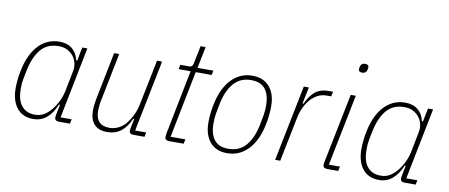

<svg xmlns="http://www.w3.org/2000/svg" viewBox="-66 -989 2961 1265"><g transform="rotate(10 1415.0 -357.0)"><path d="M369 0Q340 0 340 -23Q340 -32 343 -46L356 -111H349Q326 -54 288.5 -21Q251 12 197 12Q161 12 133 -1Q105 -14 86.5 -38Q68 -62 58.5 -95Q49 -128 49 -168Q49 -198 52.5 -228.5Q56 -259 62 -288Q72 -339 91 -381.5Q110 -424 137.5 -455Q165 -486 201 -503Q237 -520 281 -520Q335 -520 367.5 -492.5Q400 -465 410 -418H417L435 -508H469L374 -30H448L442 0ZM204 -18Q232 -18 254 -28Q276 -38 299 -61Q324 -86 345.5 -125.5Q367 -165 376 -211L403 -348Q407 -371 402 -396Q397 -421 381.5 -442Q366 -463 341 -476.5Q316 -490 281 -490Q204 -490 160.5 -437Q117 -384 99 -290L88 -234Q85 -218 84 -202.5Q83 -187 83 -168Q83 -135 90 -107.5Q97 -80 112 -60Q127 -40 149.5 -29Q172 -18 204 -18Z M682 -508 618 -188Q614 -168 612 -148Q610 -128 610 -116Q610 -18 702 -18Q734 -18 763.5 -32.5Q793 -47 816 -77Q834 -100 849.5 -131.5Q865 -163 875 -211L935 -508H969L873 -30H947L941 0H868Q839 0 839 -23Q839 -32 842 -46L854 -104H847Q822 -46 784 -17Q746 12 691 12Q634 12 605 -20.5Q576 -53 576 -112Q576 -129 578 -148Q580 -167 584 -187L648 -508Z M1106 0Q1077 0 1077 -24Q1077 -32 1080 -49L1165 -478H1085L1091 -508H1148Q1164 -508 1169.5 -515Q1175 -522 1178 -538L1201 -652H1235L1206 -508H1312L1306 -478H1199L1110 -30H1209L1203 0Z M1495 12Q1420 12 1379.5 -36Q1339 -84 1339 -167Q1339 -197 1342.5 -228Q1346 -259 1352 -288Q1362 -339 1381 -381.5Q1400 -424 1428 -455Q1456 -486 1492 -503Q1528 -520 1572 -520Q1647 -520 1687.5 -472Q1728 -424 1728 -341Q1728 -311 1724.5 -280Q1721 -249 1715 -220Q1705 -169 1686 -126.5Q1667 -84 1639 -53Q1611 -22 1575 -5Q1539 12 1495 12ZM1498 -18Q1573 -18 1617 -71.5Q1661 -125 1678 -218L1689 -276Q1692 -293 1693 -308.5Q1694 -324 1694 -341Q1694 -413 1663.5 -451.5Q1633 -490 1569 -490Q1494 -490 1450 -436.5Q1406 -383 1389 -290L1378 -232Q1375 -215 1374 -199.5Q1373 -184 1373 -167Q1373 -95 1403.5 -56.5Q1434 -18 1498 -18Z M1815 0 1917 -508H1951L1928 -397H1935Q1957 -448 1991.5 -478Q2026 -508 2085 -508H2113L2106 -476H2076Q2043 -476 2015.5 -461.5Q1988 -447 1967 -422.5Q1946 -398 1931 -365.5Q1916 -333 1909 -297L1849 0Z M2280 -665Q2255 -665 2255 -685Q2255 -691 2258 -703Q2265 -726 2289 -726Q2314 -726 2314 -706Q2314 -700 2311 -688Q2304 -665 2280 -665ZM2164 0Q2135 0 2135 -23Q2135 -32 2138 -46L2231 -508H2265L2169 -30H2243L2237 0Z M2682 0Q2653 0 2653 -23Q2653 -32 2656 -46L2669 -111H2662Q2639 -54 2601.5 -21Q2564 12 2510 12Q2474 12 2446 -1Q2418 -14 2399.5 -38Q2381 -62 2371.5 -95Q2362 -128 2362 -168Q2362 -198 2365.5 -228.5Q2369 -259 2375 -288Q2385 -339 2404 -381.5Q2423 -424 2450.5 -455Q2478 -486 2514 -503Q2550 -520 2594 -520Q2648 -520 2680.5 -492.5Q2713 -465 2723 -418H2730L2748 -508H2782L2687 -30H2761L2755 0ZM2517 -18Q2545 -18 2567 -28Q2589 -38 2612 -61Q2637 -86 2658.5 -125.5Q2680 -165 2689 -211L2716 -348Q2720 -371 2715 -396Q2710 -421 2694.5 -442Q2679 -463 2654 -476.5Q2629 -490 2594 -490Q2517 -490 2473.5 -437Q2430 -384 2412 -290L2401 -234Q2398 -218 2397 -202.5Q2396 -187 2396 -168Q2396 -135 2403 -107.5Q2410 -80 2425 -60Q2440 -40 2462.5 -29Q2485 -18 2517 -18Z"/></g></svg>

Font: IBM Plex Sans Condensed ExtraLight
Style: Italic
Weight: 200
Width: 3
Italic angle: -11°
Designer: Mike Abbink, Paul van der Laan, Pieter van Rosmalen
Foundry: Bold Monday
Version: Version 1.3